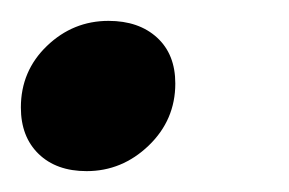

<svg xmlns="http://www.w3.org/2000/svg" viewBox="-24 -153 277 184"><path d="M-4 -50Q-4 -85 21 -109Q46 -133 80 -133Q109 -133 126.5 -117Q144 -101 144 -73Q144 -38 118.5 -13.5Q93 11 59 11Q30 11 13 -5.5Q-4 -22 -4 -50Z"/></svg>

Font: Radio Canada Medium
Style: Italic
Weight: 500
Italic angle: -12°
Designer: Charles Daoud, Etienne Aubert Bonn, Alexandre Saumier Demers, Jacques Le Bailly
Foundry: Radio-Canada
Version: Version 2.104; ttfautohint (v1.8.4.7-5d5b);gftools[0.9.28.de